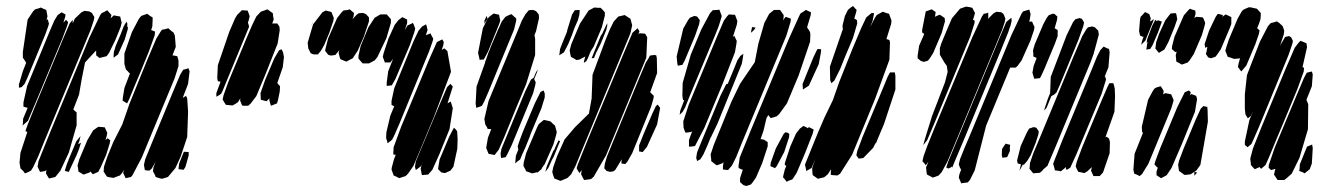

<svg xmlns="http://www.w3.org/2000/svg" viewBox="-20 -598 4427 639"><path d="M131 -484 72 -341 62 -319 52 -308 43 -306V-317L56 -361L67 -389L63 -396L56 -406V-425L72 -533L90 -560L97 -567L108 -570L116 -573L124 -569L134 -565L136 -554L138 -544L135 -531L139 -534L141 -526L143 -519L140 -509ZM235 -181 209 -90 181 -30 169 -15 164 -9 152 -6 143 -4 137 -14 133 -21 134 -31 135 -34 131 -29 121 -27 113 -26 110 -33 105 -43 108 -61 122 -96 147 -158 278 -474 313 -547 318 -554 330 -560 337 -564 343 -557 351 -548 349 -541 348 -537 359 -547 368 -545 380 -543 383 -530 385 -522 381 -507 364 -465 343 -422 335 -411 311 -405 300 -414V-429V-430L272 -400L263 -390L252 -335L243 -283L224 -234L229 -229L235 -224V-213ZM281 -497 128 -129 107 -77 90 -41 83 -30 71 -24 63 -21 58 -28 48 -38 45 -57 48 -89 71 -159 65 -161 66 -166 72 -183 97 -245 190 -469 212 -520 222 -532V-520L229 -536L251 -557L261 -562L277 -560L286 -555L294 -541L292 -530ZM188 -471 106 -274 73 -196 55 -180 56 -186 57 -203 72 -239 58 -243V-257L70 -311L145 -493L161 -530L172 -548L185 -557L198 -550L197 -542L191 -523L200 -532L207 -524L203 -511ZM476 -428 447 -357 428 -312 410 -268 403 -254 388 -263 389 -274 394 -305 413 -355 411 -354 406 -360 399 -367 394 -385V-420L419 -491L442 -535L450 -545L464 -550L470 -552L481 -544L488 -540V-532L487 -510L483 -498L496 -493L495 -481ZM381 -435 373 -417 365 -411 358 -406V-411L359 -425L365 -445L380 -480L392 -511L401 -526L404 -519L403 -509H406L405 -500L395 -466ZM561 -337 452 -74 421 -15 416 -9 403 -6 398 -5 395 -12 390 -22 392 -33 387 -23 379 -14 368 -10 358 -6 344 -8 336 -10 332 -16 325 -27 326 -43 337 -76 357 -125 387 -184 411 -253 469 -396 500 -469 514 -492 519 -499 530 -501 540 -504 549 -496 558 -489 562 -479 565 -442 554 -414 570 -411 574 -397V-378ZM606 -226 603 -142 581 -76 564 -39 539 -9 523 -4 518 -3 507 -6 498 -9 496 -15 489 -28 491 -42 498 -60 485 -37 477 -30 467 -31 462 -32 461 -38 459 -49 463 -67 482 -114 556 -293 580 -350 590 -366 598 -368 607 -371 611 -361 606 -319 588 -272 599 -279 603 -271ZM333 -82 315 -41 307 -26 289 -18 281 -27 278 -24 264 -19 258 -17 248 -23 241 -27 240 -37 238 -47 244 -68 271 -132 290 -164 307 -176 321 -175 329 -174 331 -169 337 -156 335 -145 331 -132 338 -138 347 -131 345 -120ZM235 -82 209 -26 196 -29 197 -34 203 -53 208 -65V-66L234 -128L248 -145L244 -128L240 -118L250 -123L248 -118L243 -102ZM574 -35 576 -53 589 -86 592 -93 608 -92V-81L597 -42L591 -33Z M904 -453 864 -352 833 -278 814 -253 806 -246H792H787L784 -251L779 -264L780 -271L772 -258L763 -252L754 -247L743 -248L732 -249L726 -258L721 -267L724 -281L739 -323L798 -465L819 -514L833 -543L848 -559L862 -564L870 -567L881 -559L888 -554L889 -544L891 -533L886 -520H903L910 -509L911 -498ZM797 -480 730 -318 721 -296 716 -286 709 -281 700 -276V-288L714 -326L705 -328L703 -338L705 -381L743 -492L762 -536L769 -548L785 -564L799 -563H804L806 -558L811 -544L807 -528L805 -523L807 -517L809 -509L806 -502ZM911 -293 905 -264 902 -254 882 -246 880 -251 876 -266 877 -271 867 -261 856 -264 848 -266 847 -288 862 -331 893 -404 909 -431 917 -434 922 -424 925 -408 921 -374 903 -322 905 -319 912 -311Z M1191 -476 1171 -430 1154 -404 1138 -396 1133 -393 1125 -396 1113 -401 1111 -406 1107 -422 1109 -431 1101 -421 1096 -415 1081 -413 1072 -416 1062 -429 1064 -439 1072 -470 1102 -538 1117 -557 1123 -563 1138 -565 1144 -567 1152 -560 1158 -555 1157 -544 1153 -534 1167 -549 1174 -554 1188 -555 1198 -551 1208 -540V-527ZM1076 -489 1059 -448 1048 -429 1038 -417H1023L1014 -421L1006 -437L1004 -456L1022 -517L1053 -557L1064 -563L1072 -561L1083 -558L1087 -548L1091 -538L1089 -527ZM1266 -471 1236 -408 1227 -397 1208 -387H1198H1187L1179 -396L1173 -403V-412L1180 -444L1206 -507L1227 -539L1239 -546L1246 -550H1258H1267L1276 -540L1281 -534V-522ZM1344 -448 1296 -335 1284 -314 1276 -313 1267 -312V-323L1272 -361L1289 -404V-403L1279 -390H1261L1259 -395L1254 -409L1257 -422L1273 -470L1294 -516L1306 -531L1319 -541L1335 -533V-521L1327 -497L1329 -501L1336 -513L1349 -519L1354 -522L1357 -516L1362 -503L1359 -491ZM1022 -529 1017 -513 1018 -518ZM1408 -427 1310 -188 1293 -149 1285 -133 1270 -121 1269 -126 1265 -139 1266 -158 1279 -213 1292 -244 1283 -249V-262L1292 -304L1356 -460L1373 -496L1385 -510L1398 -517L1400 -511L1403 -498L1398 -483L1397 -481L1408 -485L1413 -487L1415 -482L1422 -469L1419 -458ZM1481 -359 1425 -211 1381 -105 1356 -46 1338 -20 1330 -12 1314 -7 1309 -5 1297 -11 1290 -14 1288 -20 1283 -34 1284 -41 1291 -67 1297 -83H1295L1289 -84V-89L1290 -108L1315 -176L1410 -404L1434 -458L1452 -467L1457 -458L1455 -446L1450 -432L1459 -437L1469 -428ZM1476 -168 1442 -84 1419 -33 1405 -17 1392 -16 1384 -15 1383 -21 1380 -36 1383 -49 1388 -61 1381 -45 1364 -32 1361 -43 1364 -61 1374 -85 1446 -257 1468 -308 1479 -319 1487 -310 1470 -256 1469 -254 1480 -260 1482 -254 1487 -238ZM1502 -103 1489 -43 1479 -30 1461 -22 1449 -24 1438 -35 1439 -43 1443 -67 1475 -143 1487 -166 1491 -173 1496 -168 1501 -162 1502 -154 1503 -135Z M1983 -507 1956 -443 1947 -429 1945 -425 1936 -403 1931 -394 1923 -389 1924 -396 1928 -410 1909 -400 1899 -398 1889 -404 1880 -409 1878 -418 1876 -430 1881 -450 1910 -519 1939 -563 1958 -573 1971 -572H1979L1987 -564L1993 -557V-546ZM1883 -480 1871 -451 1857 -424 1851 -420 1841 -414 1842 -419 1844 -435 1855 -463 1867 -492 1868 -498 1884 -550 1893 -564 1909 -565V-559L1908 -548L1903 -530L1895 -512L1892 -505ZM1761 -415 1731 -318 1695 -232 1660 -146 1640 -100 1626 -82 1617 -84 1606 -86 1604 -91 1598 -106 1604 -140 1615 -168 1603 -169 1601 -174 1595 -184 1592 -202 1606 -262 1699 -486 1717 -530 1729 -551 1740 -564 1754 -565 1764 -561 1773 -550 1774 -538 1764 -494 1759 -482V-480L1761 -469ZM1632 -495 1604 -426 1594 -407 1590 -400 1576 -399 1575 -405 1571 -422 1587 -504 1601 -532 1607 -541 1616 -548 1623 -553 1636 -550 1641 -549 1643 -538 1645 -530 1642 -520ZM1691 -500 1605 -291 1591 -259 1584 -246 1577 -243 1565 -239 1563 -253 1566 -310 1595 -391H1594L1597 -398L1606 -424L1612 -438V-439L1635 -493L1636 -496L1639 -502L1641 -506L1649 -525L1662 -542L1672 -547L1682 -551L1692 -542L1698 -537V-529ZM2078 -487 2018 -342 1914 -91 1896 -47 1881 -18 1869 -6 1853 1 1845 4 1835 0 1825 -4 1822 -12 1818 -25 1821 -41 1834 -78 1859 -134 1894 -175 1940 -220 1949 -270 1952 -349 1994 -462 2010 -501 2023 -527 2038 -543 2051 -546 2059 -548 2071 -540 2078 -536 2081 -525 2084 -514ZM1592 -529 1596 -537 1599 -545 1603 -536 1595 -524 1593 -518ZM1979 -452 1966 -426 1965 -425 1961 -415 1957 -405 1949 -404 1957 -424 1980 -480 1984 -485 1989 -496 2001 -521V-512L1998 -499L1990 -479ZM2131 -406 1997 -81 1956 -10 1947 -2 1933 0 1924 1 1920 -6 1914 -18 1916 -33 1917 -34 1909 -22 1904 -29 1899 -38 1903 -51 1937 -135 2056 -421 2085 -489 2102 -504 2108 -494 2105 -484 2104 -482 2108 -487H2114L2127 -486L2134 -474ZM2147 -243 2084 -88 2068 -60 2061 -52 2048 -54 2049 -66 2050 -69 2028 -33 2022 -28 2011 -26 1999 -29 1991 -38 1993 -53 2000 -77 2018 -121 2105 -332 2129 -389 2139 -405 2143 -413 2157 -415 2164 -414 2166 -404 2167 -355 2144 -291 2150 -285 2156 -279 2155 -271ZM1754 -287 1683 -115 1668 -84 1663 -75 1648 -72 1647 -77 1646 -87 1649 -103 1663 -137 1728 -294 1747 -333 1756 -339 1764 -358 1770 -367 1767 -357 1758 -335 1759 -332 1763 -324 1761 -313ZM1743 -143 1728 -106 1717 -82 1711 -67 1701 -60 1695 -54V-59L1697 -80L1705 -100L1703 -111L1707 -124L1720 -159L1760 -254L1779 -292L1789 -297L1793 -287V-274L1782 -238L1756 -176L1746 -152ZM2167 -184 2133 -109 2119 -92 2107 -94V-100V-114L2122 -152L2151 -220L2163 -245L2169 -250L2177 -239ZM1782 -35 1775 -29 1772 -26H1771L1767 -22L1768 -25L1756 -22L1751 -21L1740 -25L1731 -28L1729 -33L1722 -46L1723 -57L1731 -88L1767 -173L1773 -185L1784 -194L1790 -199L1804 -196L1812 -194L1818 -188L1827 -180L1833 -159L1831 -149L1822 -118L1793 -52L1785 -41ZM1832 -99 1823 -77 1817 -66 1805 -39 1794 -25 1796 -30 1800 -45 1822 -97 1824 -98 1829 -110 1839 -131 1844 -128 1841 -121Z M2819 -472 2792 -408 2776 -368 2757 -330 2747 -321 2743 -331 2742 -376 2784 -498H2785L2784 -513L2792 -545L2802 -565L2810 -572L2819 -578L2826 -570L2831 -565L2829 -556L2823 -536L2826 -535L2832 -531L2833 -520ZM2360 -481 2274 -275 2260 -240 2252 -226 2242 -216 2244 -230 2257 -264 2253 -266 2251 -279 2252 -322 2279 -416 2314 -500 2343 -554 2352 -564 2368 -565 2374 -566 2376 -561 2382 -545 2380 -537 2372 -511 2362 -486ZM2517 -56 2496 -7 2484 10 2479 16 2464 21 2454 18 2443 8V-5L2452 -33L2446 -35L2438 -39V-47L2442 -74L2479 -165L2606 -470L2639 -543L2644 -553L2655 -560L2662 -565L2679 -557L2678 -547L2666 -507L2672 -498L2676 -491L2677 -483L2676 -459L2638 -347L2599 -254L2573 -218L2565 -211L2556 -208L2545 -205L2537 -215L2531 -205L2521 -163L2511 -134L2513 -135L2523 -133L2535 -125V-111ZM2597 -479 2451 -127 2430 -75 2416 -47 2403 -32 2394 -33 2386 -34V-43L2388 -59L2385 -55L2372 -50L2365 -48L2358 -53L2347 -62V-67L2345 -84L2356 -117L2381 -178L2414 -259L2443 -319L2492 -391L2504 -453L2524 -522L2540 -552L2556 -565H2567H2576L2581 -558L2588 -548V-540L2586 -530L2590 -536L2595 -542L2612 -536L2611 -525ZM2940 -399 2892 -268 2816 -83 2776 -20 2767 -14 2753 -15 2745 -16V-24L2746 -35L2735 -18L2723 -8L2710 -5L2702 -3L2695 -8L2685 -15L2684 -21L2683 -38L2686 -48L2694 -69L2686 -51L2681 -39L2671 -33L2663 -29L2662 -37L2659 -50L2663 -60L2702 -156L2724 -207L2752 -265L2773 -325L2816 -433L2846 -504L2863 -540L2881 -555L2889 -554L2888 -548L2884 -528L2876 -508L2892 -539L2898 -548L2918 -559L2926 -556L2939 -552L2941 -546L2947 -530L2946 -519L2931 -471L2930 -468L2940 -465L2942 -457ZM2426 -424 2385 -319 2324 -172 2293 -112 2279 -110H2273V-115V-132L2284 -162L2281 -159L2267 -157H2261L2259 -162L2255 -173L2254 -194L2272 -249L2365 -473L2389 -529L2400 -544L2406 -550L2420 -549H2426L2428 -544L2434 -528L2432 -515L2419 -475L2424 -479L2427 -472L2432 -462L2431 -453ZM2293 -478 2259 -397 2251 -382 2244 -381 2236 -379 2234 -388 2232 -410 2254 -503 2270 -531 2276 -539 2291 -545 2300 -543 2309 -531 2307 -518ZM2490 -499 2480 -489V-494L2483 -508L2495 -506ZM2705 -385 2672 -313 2652 -300V-305L2651 -318L2663 -348L2687 -407L2697 -428L2701 -435L2713 -434L2712 -423ZM2449 -386 2368 -187 2346 -141 2345 -140 2334 -113 2321 -84 2311 -68 2300 -62 2297 -73 2300 -91 2313 -123 2378 -280 2397 -318 2402 -319 2424 -372 2434 -397 2444 -412 2454 -419 2453 -410ZM2960 -300 2922 -185 2913 -164 2896 -123 2893 -120 2886 -106 2853 -72 2838 -70 2830 -81 2833 -95 2851 -143 2918 -303 2934 -342 2942 -357H2958L2960 -346ZM2685 -154 2660 -90 2632 -24 2622 -8 2617 -1 2606 3 2598 7 2593 0 2586 -8 2587 -14 2592 -34 2597 -46 2592 -49V-55L2610 -110L2629 -153L2642 -170L2654 -179L2668 -172V-171L2672 -175L2688 -167ZM2590 -92 2565 -45 2560 -39H2559L2558 -37V-39L2544 -45L2545 -56L2562 -104L2588 -152L2594 -158L2602 -156L2607 -152L2606 -141Z M3209 -476 3094 -198 3066 -132 3053 -115 3054 -120 3059 -138 3082 -212 3120 -311 3125 -324 3134 -359 3131 -379 3123 -390 3112 -409 3108 -416V-424V-438L3113 -454L3130 -495L3148 -537L3175 -569L3189 -574L3196 -576L3208 -574L3216 -572L3221 -562L3225 -555L3222 -544L3218 -532H3219L3224 -529L3223 -520ZM3114 -488 3086 -422 3074 -403 3068 -396 3055 -392 3045 -395 3034 -404V-413L3039 -446L3056 -485L3049 -490V-498L3061 -560L3081 -567L3094 -558L3092 -544L3091 -542L3102 -547L3108 -549L3117 -543L3124 -538L3125 -527ZM3409 -462 3380 -397 3366 -378 3360 -373H3352H3342L3262 -180L3224 -31L3208 1L3201 9L3179 12L3174 0L3171 -7L3173 -18L3179 -34H3178L3174 -42L3171 -51L3175 -68L3189 -103L3214 -162L3346 -481L3380 -553L3385 -560L3398 -564L3406 -566L3407 -561L3410 -551L3407 -532L3405 -526H3406H3415L3417 -521L3423 -508L3421 -497ZM3315 -498 3157 -117 3133 -60 3114 -25 3104 -14 3091 -9 3084 -7 3077 -11 3065 -17 3064 -22 3062 -41 3070 -60 3061 -48 3056 -55 3050 -61 3051 -66 3054 -79 3066 -112 3089 -169 3216 -474 3248 -543 3254 -552 3264 -554 3269 -556V-550V-538L3268 -535L3287 -554L3297 -559L3313 -557L3320 -551L3326 -536L3324 -525ZM3491 -453 3456 -369 3445 -345 3441 -338 3433 -337 3422 -336 3419 -346 3416 -356 3420 -378 3430 -405 3426 -407 3419 -410V-419L3418 -431L3424 -451L3452 -517L3464 -539L3470 -547L3482 -552H3489L3499 -543L3498 -532L3490 -504L3500 -498V-490V-478ZM3311 -430 3188 -133 3158 -62 3149 -40 3147 -44 3145 -41 3136 -37 3129 -41 3131 -46 3136 -61 3173 -150 3299 -454 3329 -525 3346 -539 3347 -529 3343 -512 3339 -502 3336 -492ZM3569 -465 3508 -317 3496 -290 3488 -283 3479 -278 3463 -239 3455 -230 3457 -238 3468 -271 3475 -288V-289L3477 -342L3530 -481L3551 -524L3559 -534L3573 -538L3581 -535L3588 -523L3585 -510ZM3610 -392 3494 -112 3466 -46 3453 -35 3452 -34 3451 -32 3441 -23 3427 -22 3419 -21 3413 -28 3406 -37 3407 -42 3408 -56 3419 -88 3443 -145 3552 -408 3582 -478 3595 -500 3601 -507 3615 -510 3624 -507 3635 -496 3637 -483 3622 -427 3620 -422H3621L3618 -414ZM3646 -285 3563 -86 3542 -40 3533 -34H3527L3528 -40V-42L3511 -28L3500 -30L3491 -31L3489 -39L3485 -53L3488 -61L3516 -132L3614 -368L3631 -410L3642 -431L3653 -443L3663 -438L3671 -435L3673 -424L3669 -374L3656 -342L3658 -344L3661 -333ZM3673 -88 3651 -24 3640 -12H3625H3619L3617 -17L3611 -30L3613 -38L3614 -42L3599 -28L3589 -22L3575 -25L3569 -26L3566 -31L3560 -44L3563 -58L3582 -109L3644 -258L3665 -307L3672 -321H3677H3685L3687 -316L3690 -303L3691 -277L3689 -226L3659 -141L3663 -143L3671 -137L3674 -125ZM3427 -123 3410 -81 3399 -63 3388 -50H3384L3373 -30L3374 -35L3378 -51L3367 -54L3365 -64L3377 -112L3397 -156L3405 -170L3420 -175L3429 -173L3437 -161L3436 -151ZM3314 -82 3315 -102 3322 -113 3327 -120 3334 -118 3342 -116 3341 -107V-95L3335 -82L3332 -75L3316 -73Z M4158 -451 4128 -380 4111 -360 4106 -367 4100 -375 4102 -386 4107 -404 4100 -403 4087 -402 4076 -406 4066 -409 4062 -419 4058 -429 4061 -440 4070 -467 4099 -536 4112 -559 4117 -565 4125 -569 4137 -574 4145 -573 4163 -569 4176 -555V-547L4175 -534L4170 -519L4164 -504L4172 -497L4170 -486ZM3980 -481 3953 -418 3939 -397 3933 -390 3919 -385 3913 -383 3903 -389 3895 -393 3894 -403 3893 -414 3896 -426 3891 -425 3880 -435 3881 -445 3889 -476 3920 -547 3934 -563 3940 -569 3948 -566 3958 -563 3959 -552 3955 -538 3961 -542 3975 -541 3983 -540 3986 -535 3991 -522 3989 -512ZM3807 -500 3798 -478 3792 -463 3778 -449 3781 -462 3787 -479 3785 -475 3780 -477 3774 -480 3771 -495 3774 -532 3776 -542 3782 -548 3791 -558 3805 -551 3810 -536 3807 -525V-526L3814 -530L3820 -535L3818 -527ZM3889 -508 3869 -459 3859 -440 3855 -433 3837 -422 3832 -428 3825 -437 3826 -442 3828 -458 3838 -486 3858 -530 3871 -547 3876 -553 3885 -554H3894L3896 -546L3898 -534ZM4071 -500 4043 -434 4030 -415 4025 -409 4010 -404 4001 -407 3993 -419 3995 -424 3998 -440V-442L3991 -439L3989 -451L4004 -496L4026 -542L4033 -552L4050 -548L4048 -542L4059 -550L4070 -545L4078 -541V-532V-518ZM3834 -490 3816 -448 3808 -435 3795 -433 3796 -439 3798 -453 3800 -458 3796 -456 3798 -468 3815 -513 3825 -532 3831 -527 3833 -531 3847 -526 3844 -518ZM4268 -414 4171 -178 4154 -139 4145 -119 4132 -108 4123 -116V-127L4138 -198L4151 -229L4143 -212L4133 -204L4125 -217L4123 -236V-284L4130 -348L4173 -459L4200 -511L4209 -521L4224 -525L4229 -527L4237 -522L4249 -511L4254 -496L4253 -485L4240 -445L4243 -451L4253 -468L4257 -475L4270 -478L4277 -474L4283 -462L4281 -452ZM4298 -302 4254 -196 4225 -127 4204 -76 4192 -49 4177 -36 4172 -42 4161 -37 4156 -35 4150 -41 4143 -49V-54L4141 -70L4150 -104L4178 -174L4257 -365L4289 -439L4302 -456L4308 -462L4314 -460L4328 -454L4330 -441L4315 -375L4320 -372L4319 -360ZM4333 -168 4305 -73 4279 -20 4261 -4 4254 1H4243H4232L4226 -8L4220 -17L4223 -30L4225 -36L4210 -32L4202 -40L4203 -50L4223 -108L4297 -285L4320 -339L4329 -356L4337 -358L4346 -360L4349 -350L4346 -311L4328 -266L4334 -251ZM3878 -237 3802 -53 3781 -19 3773 -12 3763 -17 3755 -20 3752 -33 3756 -86 3784 -156 3781 -159 3780 -176 3801 -266 3816 -294 3822 -303 3829 -307 3843 -311 3849 -302 3853 -295 3851 -284 3853 -285 3858 -288 3869 -286 3878 -284 3880 -279 3886 -265 3884 -257ZM3957 -226 3914 -120 3879 -39 3863 -15 3854 -10 3844 -5 3838 -9 3829 -15V-27L3834 -42L3832 -40L3822 -51L3826 -64L3841 -104L3898 -241L3923 -291L3937 -297L3943 -291L3941 -283L3940 -281L3945 -285L3953 -282L3961 -279L3964 -268ZM4000 -193 3975 -49 3962 -31 3955 -26 3964 -24 3955 -13V-26L3950 -23L3943 -18L3927 -16H3922L3911 -24L3904 -29L3903 -34L3901 -50L3904 -63L3919 -103L3959 -199L3976 -236L3985 -245L3998 -242L3999 -231ZM4346 -54 4339 -35 4328 -26 4322 -21 4315 -25 4304 -29 4305 -35 4306 -51 4323 -93 4330 -110 4347 -117 4349 -105Z"/></svg>

Font: Rubik Marker Hatch
Style: Regular
Weight: 400
Designer: Hubert and Fischer, NaN
Foundry: Hubert & Fischer, NaN
Version: Version 2.200